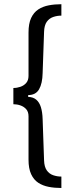

<svg xmlns="http://www.w3.org/2000/svg" viewBox="-20 -756 357 935"><path d="M278.9 159.5Q246.1 159.5 217.4 154Q188.7 148.5 166.5 134.1Q144.4 119.7 131.6 92.1Q118.9 64.5 118.9 21.7V-189.5Q118.9 -211.5 107.6 -224.2Q96.3 -236.9 79.4 -242.7Q62.6 -248.5 45.1 -248.5V-327.5Q62.6 -327.5 79.4 -333.3Q96.3 -339.1 107.6 -352Q118.9 -365 118.9 -386.5V-597.7Q118.9 -641 131.6 -668.4Q144.4 -695.7 166.5 -710.1Q188.7 -724.5 217.4 -730Q246.1 -735.5 278.9 -735.5V-679.9Q258.3 -679.9 239.1 -673.3Q219.9 -666.8 207.7 -649.8Q195.6 -632.8 194.6 -600.8L187.6 -399.9Q186.6 -349.5 170.3 -321.2Q154.1 -293 117.2 -293V-284.1Q141.5 -283.5 156.7 -270.5Q171.9 -257.5 179.2 -233.8Q186.6 -210.1 187.6 -176.1L194.6 24.8Q195.6 56.2 207.7 73.5Q219.9 90.8 239.1 97.3Q258.3 103.9 278.9 103.9Z"/></svg>

Font: Archivo SemiBold ExtraCondensed
Style: Regular
Weight: 600
Width: 2
Version: Version 2.001